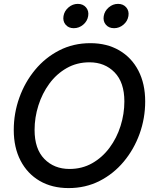

<svg xmlns="http://www.w3.org/2000/svg" viewBox="-20 -963 789 995"><path d="M335.4 11.7Q249.5 11.7 185.5 -25.6Q121.6 -63 86.4 -130.9Q51.3 -198.7 51.3 -289.1Q51.3 -376 80.1 -456.5Q108.9 -537.1 161.6 -600.8Q214.4 -664.6 287.1 -701.9Q359.9 -739.3 448.2 -739.3Q534.2 -739.3 598.1 -701.9Q662.1 -664.6 697.3 -596.7Q732.4 -528.8 732.4 -437.5Q732.4 -350.1 703.4 -269.5Q674.3 -189 621.3 -125.5Q568.4 -62 495.8 -25.1Q423.3 11.7 335.4 11.7ZM340.3 -87.4Q405.3 -87.4 457.8 -117.2Q510.3 -147 547.6 -197.3Q585 -247.6 604.7 -310.1Q624.5 -372.6 624.5 -437.5Q624.5 -536.1 573.7 -588.1Q522.9 -640.1 443.8 -640.1Q378.4 -640.1 325.7 -610.1Q272.9 -580.1 235.8 -529.5Q198.7 -479 179 -416.5Q159.2 -354 159.2 -289.6Q159.2 -190.9 210 -139.2Q260.7 -87.4 340.3 -87.4ZM571.3 -816.9Q543.9 -816.9 528.6 -835Q513.2 -853 517.6 -879.9Q522 -906.2 543.5 -924.6Q564.9 -942.9 591.8 -942.9Q618.7 -942.9 634.3 -924.6Q649.9 -906.2 645.5 -879.9Q641.1 -853 619.6 -835Q598.1 -816.9 571.3 -816.9ZM362.3 -816.9Q335.4 -816.9 320.1 -835Q304.7 -853 309.1 -879.9Q313.5 -906.2 335 -924.6Q356.4 -942.9 383.3 -942.9Q410.2 -942.9 425.8 -924.6Q441.4 -906.2 437 -879.9Q432.6 -853 411.1 -835Q389.6 -816.9 362.3 -816.9Z"/></svg>

Font: Inter Display Medium
Style: Italic
Weight: 500
Italic angle: -9.39999°
Designer: Rasmus Andersson
Foundry: rsms
Version: Version 4.000;git-a52131595